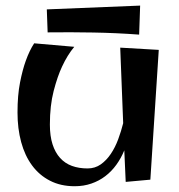

<svg xmlns="http://www.w3.org/2000/svg" viewBox="-20 -625 623 669"><path d="M533.2 -451.2 503.9 1 418 8.8 413.1 -101.1Q401.9 -73.7 385.3 -50.8Q368.7 -27.8 346.9 -11.2Q325.2 5.4 298.3 14.6Q271.5 23.9 240.2 23.9Q191.4 23.9 154.1 4.6Q116.7 -14.6 91.6 -48.8Q66.4 -83 53.7 -130.1Q41 -177.2 41 -232.9Q41 -293 49.8 -337.6Q58.6 -382.3 69.8 -413.1Q82.5 -448.7 99.1 -474.1L238.8 -461.9Q214.8 -433.1 196.3 -393.1Q180.2 -358.9 167 -308.1Q153.8 -257.3 153.8 -190.9Q153.8 -150.9 163.1 -122.1Q172.4 -93.3 189.5 -74.5Q206.5 -55.7 230.7 -46.9Q254.9 -38.1 285.2 -38.1Q311 -38.1 331.1 -52.2Q351.1 -66.4 366.2 -88.9Q381.3 -111.3 391.8 -139.6Q402.3 -168 409.2 -195.8L398.9 -459ZM468.3 -605.5 464.8 -504.4Q384.8 -510.3 305.4 -511.7Q226.1 -513.2 146 -512.2L143.1 -592.3Z"/></svg>

Font: Original Surfer
Style: Regular
Weight: 400
Designer: Astigmatic (AOETI)
Foundry: Astigmatic (AOETI)
Version: Version 1.001